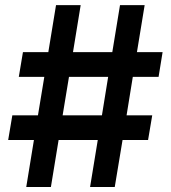

<svg xmlns="http://www.w3.org/2000/svg" viewBox="-20 -748 684 768"><path d="M340.3 0 371.1 -188H214.4L183.6 0H85L115.7 -188H12.7L29.3 -286.6H131.8L157.2 -440.4H55.2L71.8 -539.6H173.3L204.1 -727.5H302.7L272 -539.6H429.2L460 -727.5H558.6L527.8 -539.6H630.4L614.3 -440.4H511.2L486.3 -286.6H588.9L572.3 -188H470.2L439 0ZM230.5 -286.6H387.7L412.6 -440.4H255.9Z"/></svg>

Font: Inter SemiBold
Style: Regular
Weight: 600
Designer: Rasmus Andersson
Foundry: rsms
Version: Version 4.001;git-9221beed3